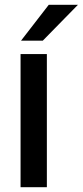

<svg xmlns="http://www.w3.org/2000/svg" viewBox="-20 -783 346 803"><path d="M176 0H66V-557H176ZM159 -613H68L184 -763H306Z"/></svg>

Font: Open Sauce Sans Medium
Style: Regular
Weight: 500
Designer: Alfredo Marco Pradil
Foundry: Creative Sauce Fz LLC
Version: Version 1.477